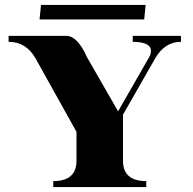

<svg xmlns="http://www.w3.org/2000/svg" viewBox="-20 -754 779 774"><path d="M561.3 -675.5H139.4L145.3 -734.1H567.1ZM456.1 -305.2 580.8 -522.7Q588.6 -536.4 588.6 -549.3Q588.6 -584.7 515.1 -585.4V-609.4H709.5V-585.4Q643.8 -585.4 605.2 -518.1L475.8 -291.7V-106Q475.8 -23.9 569.6 -23.9V0H194.6V-23.9Q288.3 -23.9 288.3 -106V-222.7L123.5 -518.1Q85.9 -585.4 14.6 -585.4V-609.4H247.8Q292.5 -609.4 331.1 -522.7Z"/></svg>

Font: itsadzoke
Style: Regular
Weight: 700
Width: 7
Version: Version 0.45